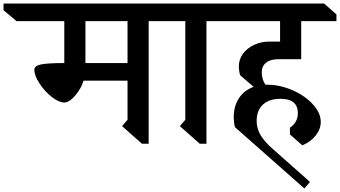

<svg xmlns="http://www.w3.org/2000/svg" viewBox="-130 -806 1930 1090"><path d="M714 -686V10H676L563 -90L594 -126V-348H344Q331 -303 297 -263.5Q263 -224 235 -224Q204 -224 163.5 -256Q123 -288 94 -332.5Q65 -377 65 -410Q65 -432 101.5 -440Q138 -448 235 -448V-686H-36L-110 -748V-786H804L874 -724V-686ZM594 -686H355V-448H593L594 -447Z M1042 -686V10H1004L891 -90L922 -126V-686H854L784 -748V-786H1132L1202 -724V-686Z M1356 -394Q1356 -376 1361.5 -357.5Q1367 -339 1377 -325H1388Q1458 -325 1529 -294.5Q1600 -264 1645.5 -214.5Q1691 -165 1691 -114Q1691 -73 1662 -36.5Q1633 0 1586 19L1516 -43V-81Q1561 -112 1561 -163Q1561 -245 1463 -245Q1398 -245 1362.5 -212Q1327 -179 1327 -119Q1327 -76 1349.5 -38.5Q1372 -1 1419 40L1630 227L1598 264L1204 -84Q1197 -110 1197 -142Q1197 -203 1226.5 -248.5Q1256 -294 1310 -313L1234 -378Q1230 -387 1228 -402.5Q1226 -418 1226 -430Q1226 -469 1249.5 -501Q1273 -533 1313 -551.5Q1353 -570 1399 -570H1460V-686H1182L1112 -748V-786H1710L1780 -724V-686H1580V-470H1452Q1406 -470 1381 -450.5Q1356 -431 1356 -394Z"/></svg>

Font: Inknut
Style: Antiqua
Weight: 400
Designer: Claus Eggers Srensen
Foundry: Claus Eggers Srensen
Version: Version 1.000; ttfautohint (v1.2) -l 7 -r 28 -G 50 -x 13 -D 